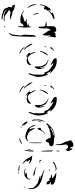

<svg xmlns="http://www.w3.org/2000/svg" viewBox="816 -1582 1068 2740"><g transform="rotate(90 1350.0 -212.0)"><path d="M384 -476 401 -481 406 -479Q407 -478 411 -478Q416 -478 425 -481Q436 -468 436 -449Q445 -454 448.5 -460Q452 -466 454 -468Q463 -471 469 -471Q477 -471 486 -468Q496 -471 500 -477Q503 -480 507 -476L508 -475Q513 -466 513 -456Q513 -447 510 -439Q502 -413 502 -376V-364Q497 -369 497 -376Q494 -386 487 -400Q483 -400 483 -393Q483 -388 485 -374Q487 -360 487 -351L486 -316L485 -309Q484 -307 480 -297Q476 -287 471 -287Q466 -292 460 -303.5Q454 -315 453 -321Q447 -331 439 -339Q425 -357 422 -364Q422 -371 417 -384Q412 -397 407 -401Q405 -398 399 -388Q393 -378 389 -374Q385 -359 385 -332Q387 -316 387 -306Q387 -293 384 -282V-264Q384 -255 380 -235Q377 -233 372.5 -230.5Q368 -228 364 -228Q363 -233 362 -241.5Q361 -250 361 -254L358 -287L357 -313Q344 -324 330.5 -327.5Q317 -331 304 -332Q291 -333 286 -333L291 -339Q295 -339 304 -341.5Q313 -344 318 -343Q323 -342 330 -343.5Q337 -345 342 -345Q351 -345 356 -341L355 -364Q353 -388 353 -404Q353 -449 363 -462Q369 -472 384 -476ZM43 -262Q50 -296 61.5 -325.5Q73 -355 88 -370Q95 -382 105 -394Q114 -402 135 -400Q125 -382 122 -373Q119 -364 125 -364Q132 -377 169 -415Q169 -417 167 -419Q165 -421 162 -420L161 -423Q161 -433 179 -438Q198 -447 217 -451Q229 -455 235 -455Q243 -455 248.5 -453Q254 -451 254 -448Q250 -446 247 -442.5Q244 -439 243 -438Q226 -433 196 -417Q190 -411 178 -404Q176 -403 166.5 -396.5Q157 -390 150 -379Q136 -365 124 -346.5Q112 -328 109 -308Q107 -306 103.5 -305Q100 -304 97 -304L90 -307Q88 -309 83 -312.5Q78 -316 79 -321Q70 -315 65.5 -304.5Q61 -294 58 -282.5Q55 -271 54 -267L55 -261V-260Q55 -256 52 -252.5Q49 -249 46 -249Q43 -249 43 -254Q42 -259 43 -262ZM169 -210Q169 -191 178 -172.5Q187 -154 200 -151Q189 -164 183.5 -189Q178 -214 178 -235Q169 -229 169 -210ZM54 -119Q66 -90 88 -73Q91 -71 93 -73Q95 -75 93 -78Q79 -92 65 -127Q52 -158 50 -185Q50 -190 46 -190Q44 -190 41.5 -188Q39 -186 39 -182Q40 -170 44 -152Q48 -134 54 -119ZM482 162Q489 154 491 138Q497 112 500.5 44Q504 -24 504 -102Q504 -163 503 -191Q497 -190 489.5 -178.5Q482 -167 481 -156Q477 -113 475 -30Q475 1 485 14Q486 16 486 24Q486 50 479 98.5Q472 147 464 168Q453 181 451 201Q462 194 469.5 180.5Q477 167 482 162ZM136 -14Q161 7 191 19Q221 31 251 32Q281 32 296 29L305 27Q311 26 315.5 21Q320 16 311 13Q325 -5 339 -7Q340 -8 341.5 -13.5Q343 -19 349 -20Q353 -17 354 -10Q355 -3 355 11Q355 25 355 31V48Q356 51 357.5 58.5Q359 66 361 69Q366 64 367 49.5Q368 35 368 32Q368 25 369.5 11.5Q371 -2 372 -7Q374 -21 374 -29Q374 -41 372 -59L370 -84V-94Q370 -110 365 -117L361 -119Q360 -119 359.5 -118Q359 -117 358 -117V-94Q343 -85 314 -80V-79Q314 -74 321 -74Q324 -74 327.5 -74.5Q331 -75 338 -74Q338 -74 342.5 -74Q347 -74 346 -71Q345 -69 339.5 -67.5Q334 -66 330 -64Q326 -62 317.5 -62.5Q309 -63 305 -63Q305 -58 298 -57Q276 -57 249 -61Q249 -57 259 -54L275 -50Q282 -45 285.5 -40.5Q289 -36 285 -28Q281 -26 269.5 -22Q258 -18 253 -16Q244 -16 232.5 -12.5Q221 -9 216 -3Q210 1 189 6Q182 5 166.5 -1.5Q151 -8 150 -13Q149 -15 143 -19.5Q137 -24 135 -24Q133 -24 133 -20.5Q133 -17 136 -14ZM184 149 182 148Q176 146 168.5 146.5Q161 147 158 147Q150 147 136 135Q121 125 118 124Q115 123 89 115Q59 109 43 108Q53 127 61 147Q62 150 74.5 153.5Q87 157 88 161Q75 187 78 199Q79 201 83.5 207Q88 213 90 216Q97 244 105 255.5Q113 267 137 276Q194 298 255 302Q256 301 256 299Q256 294 251.5 289.5Q247 285 243 286Q237 285 225 284Q213 283 205 281Q198 280 197 278.5Q196 277 196 276Q194 275 182 273Q167 270 155.5 263Q144 256 124 240Q120 237 117.5 233Q115 229 118 228Q122 231 129.5 235.5Q137 240 141 243Q154 253 174 259.5Q194 266 213 267Q255 270 273 269Q274 268 278 266Q282 264 283 263Q283 258 272 258H241Q232 258 220 256Q208 254 203 251Q197 245 187 237Q177 229 170 226Q165 224 154.5 216Q144 208 140 205L124 193Q124 190 129.5 185Q135 180 136 178Q141 177 151 174Q161 171 163 172Q211 180 229 180Q232 179 244 174.5Q256 170 259 167Q227 165 184 149ZM373 247Q364 249 359 251Q354 253 354 257Q354 259 359 266Q361 263 366.5 257.5Q372 252 373 247Z M1042 -100Q1038 -92 1027 -83L1025 -90Q1025 -100 1035 -128Q1046 -156 1045 -168L1043 -185V-188Q1043 -194 1044 -199.5Q1045 -205 1045 -211Q1046 -214 1046 -220V-253Q1046 -281 1042 -298Q1038 -315 1025 -315Q1020 -315 1014 -312Q1011 -316 1008.5 -324.5Q1006 -333 1005 -336Q999 -359 993 -366Q982 -380 942 -408.5Q902 -437 887 -437H880Q880 -433 889 -425.5Q898 -418 900 -415Q905 -408 906 -401Q905 -400 903 -400Q898 -400 892 -403.5Q886 -407 883 -412Q876 -417 858 -425Q836 -435 824.5 -444Q813 -453 813 -467Q813 -469 811 -472Q809 -475 810 -477Q815 -485 824.5 -486.5Q834 -488 851 -488Q888 -488 926 -472.5Q964 -457 991 -430L1009 -412L1018 -401Q1019 -400 1019 -398Q1019 -395 1016.5 -393Q1014 -391 1012 -393Q1002 -405 997 -408Q996 -407 996 -404Q996 -397 1001.5 -390.5Q1007 -384 1008 -383Q1012 -370 1021.5 -357.5Q1031 -345 1043 -338Q1042 -346 1035 -359V-360Q1035 -363 1039 -363Q1043 -363 1045 -359Q1055 -342 1061 -322Q1078 -273 1077 -221Q1077 -185 1053 -125Q1053 -124 1042 -100ZM666 -422Q649 -409 652 -400Q655 -398 658.5 -397Q662 -396 664 -397Q679 -403 678 -414Q682 -427 691 -432Q694 -433 697.5 -438Q701 -443 703 -445Q703 -450 701 -450Q684 -443 666 -422ZM857 -355Q879 -345 897 -322Q913 -302 924 -270Q929 -248 929 -217Q929 -200 928 -193Q927 -190 927 -185Q927 -175 933 -175Q941 -175 950 -188Q959 -201 965 -224Q967 -235 963 -257.5Q959 -280 953 -296L943 -321V-303L950 -255L946 -247Q937 -282 931.5 -297Q926 -312 912 -332Q889 -352 866.5 -359.5Q844 -367 838 -369L830 -366ZM715 -249Q724 -286 745 -314Q750 -325 757.5 -336Q765 -347 770 -352Q770 -359 771 -361Q770 -362 768 -361Q766 -360 765 -360Q744 -344 734 -328Q713 -286 709 -260Q707 -252 711 -249Q713 -247 715 -249ZM643 -317Q643 -329 649 -338Q650 -339 652 -337.5Q654 -336 654 -334Q651 -314 646 -307Q643 -310 643 -317ZM726 -191 727 -188 726 -181 727 -176Q728 -170 735 -159.5Q742 -149 744 -145Q755 -120 766 -106Q782 -87 799 -75H807Q864 -75 897 -115Q900 -119 904 -120.5Q908 -122 909 -123Q909 -108 906 -97Q903 -86 894 -77Q886 -69 871 -63.5Q856 -58 843 -58Q831 -58 826 -62Q820 -66 806 -65Q792 -64 789 -64Q769 -73 757 -85Q771 -64 791 -52Q792 -49 791 -48Q790 -47 787 -47Q783 -48 765 -62Q747 -76 739 -88Q738 -89 737 -91Q736 -93 735 -95Q734 -96 734 -99Q734 -103 737 -106Q740 -109 744 -108Q743 -114 744 -119Q720 -156 720 -179Q720 -184 722 -187.5Q724 -191 726 -191ZM621 -88Q631 -73 647 -55Q663 -37 676 -27Q684 -22 689 -23Q692 -25 691 -28Q658 -54 641 -90Q632 -101 624 -115Q616 -129 614 -135Q608 -138 606 -140Q604 -139 603.5 -137Q603 -135 604 -134Q609 -103 621 -88ZM655 -24Q655 -20 658 -15Q670 5 691 20Q712 35 734 43Q736 44 741 43.5Q746 43 750 44Q749 42 747 39.5Q745 37 742 36Q715 24 695.5 10Q676 -4 663 -25Q660 -26 656 -32Z M1593 -100Q1589 -92 1578 -83L1576 -90Q1576 -100 1586 -128Q1597 -156 1596 -168L1594 -185V-188Q1594 -194 1595 -199.5Q1596 -205 1596 -211Q1597 -214 1597 -220V-253Q1597 -281 1593 -298Q1589 -315 1576 -315Q1571 -315 1565 -312Q1562 -316 1559.5 -324.5Q1557 -333 1556 -336Q1550 -359 1544 -366Q1533 -380 1493 -408.5Q1453 -437 1438 -437H1431Q1431 -433 1440 -425.5Q1449 -418 1451 -415Q1456 -408 1457 -401Q1456 -400 1454 -400Q1449 -400 1443 -403.5Q1437 -407 1434 -412Q1427 -417 1409 -425Q1387 -435 1375.5 -444Q1364 -453 1364 -467Q1364 -469 1362 -472Q1360 -475 1361 -477Q1366 -485 1375.5 -486.5Q1385 -488 1402 -488Q1439 -488 1477 -472.5Q1515 -457 1542 -430L1560 -412L1569 -401Q1570 -400 1570 -398Q1570 -395 1567.5 -393Q1565 -391 1563 -393Q1553 -405 1548 -408Q1547 -407 1547 -404Q1547 -397 1552.5 -390.5Q1558 -384 1559 -383Q1563 -370 1572.5 -357.5Q1582 -345 1594 -338Q1593 -346 1586 -359V-360Q1586 -363 1590 -363Q1594 -363 1596 -359Q1606 -342 1612 -322Q1629 -273 1628 -221Q1628 -185 1604 -125Q1604 -124 1593 -100ZM1217 -422Q1200 -409 1203 -400Q1206 -398 1209.5 -397Q1213 -396 1215 -397Q1230 -403 1229 -414Q1233 -427 1242 -432Q1245 -433 1248.5 -438Q1252 -443 1254 -445Q1254 -450 1252 -450Q1235 -443 1217 -422ZM1408 -355Q1430 -345 1448 -322Q1464 -302 1475 -270Q1480 -248 1480 -217Q1480 -200 1479 -193Q1478 -190 1478 -185Q1478 -175 1484 -175Q1492 -175 1501 -188Q1510 -201 1516 -224Q1518 -235 1514 -257.5Q1510 -280 1504 -296L1494 -321V-303L1501 -255L1497 -247Q1488 -282 1482.5 -297Q1477 -312 1463 -332Q1440 -352 1417.5 -359.5Q1395 -367 1389 -369L1381 -366ZM1266 -249Q1275 -286 1296 -314Q1301 -325 1308.5 -336Q1316 -347 1321 -352Q1321 -359 1322 -361Q1321 -362 1319 -361Q1317 -360 1316 -360Q1295 -344 1285 -328Q1264 -286 1260 -260Q1258 -252 1262 -249Q1264 -247 1266 -249ZM1194 -317Q1194 -329 1200 -338Q1201 -339 1203 -337.5Q1205 -336 1205 -334Q1202 -314 1197 -307Q1194 -310 1194 -317ZM1277 -191 1278 -188 1277 -181 1278 -176Q1279 -170 1286 -159.5Q1293 -149 1295 -145Q1306 -120 1317 -106Q1333 -87 1350 -75H1358Q1415 -75 1448 -115Q1451 -119 1455 -120.5Q1459 -122 1460 -123Q1460 -108 1457 -97Q1454 -86 1445 -77Q1437 -69 1422 -63.5Q1407 -58 1394 -58Q1382 -58 1377 -62Q1371 -66 1357 -65Q1343 -64 1340 -64Q1320 -73 1308 -85Q1322 -64 1342 -52Q1343 -49 1342 -48Q1341 -47 1338 -47Q1334 -48 1316 -62Q1298 -76 1290 -88Q1289 -89 1288 -91Q1287 -93 1286 -95Q1285 -96 1285 -99Q1285 -103 1288 -106Q1291 -109 1295 -108Q1294 -114 1295 -119Q1271 -156 1271 -179Q1271 -184 1273 -187.5Q1275 -191 1277 -191ZM1172 -88Q1182 -73 1198 -55Q1214 -37 1227 -27Q1235 -22 1240 -23Q1243 -25 1242 -28Q1209 -54 1192 -90Q1183 -101 1175 -115Q1167 -129 1165 -135Q1159 -138 1157 -140Q1155 -139 1154.5 -137Q1154 -135 1155 -134Q1160 -103 1172 -88ZM1206 -24Q1206 -20 1209 -15Q1221 5 1242 20Q1263 35 1285 43Q1287 44 1292 43.5Q1297 43 1301 44Q1300 42 1298 39.5Q1296 37 1293 36Q1266 24 1246.5 10Q1227 -4 1214 -25Q1211 -26 1207 -32Z M2009 -712Q2015 -716 2029 -722Q2035 -724 2036 -724Q2040 -724 2043 -723Q2046 -722 2050 -722Q2052 -722 2058 -725Q2064 -728 2067 -724Q2072 -715 2075 -709Q2078 -703 2079 -696Q2079 -692 2081 -688Q2083 -684 2084 -682Q2089 -677 2098 -680L2097 -701V-707Q2097 -710 2102 -710Q2109 -710 2113 -704L2117 -698Q2128 -681 2132 -664Q2133 -663 2134 -656.5Q2135 -650 2135 -647Q2135 -639 2127 -628.5Q2119 -618 2118 -616Q2116 -616 2107.5 -627Q2099 -638 2097 -638Q2095 -646 2087.5 -647.5Q2080 -649 2074 -649Q2068 -649 2066 -649Q2063 -649 2056.5 -643Q2050 -637 2048 -635Q2042 -626 2042 -608Q2042 -601 2044 -593Q2051 -567 2051 -539Q2050 -535 2050 -520L2051 -475L2049 -470Q2047 -470 2044.5 -476.5Q2042 -483 2041 -485Q2039 -487 2039 -495L2036 -539Q2030 -561 2021 -576L2010 -597Q2010 -601 2004 -613.5Q1998 -626 1998 -630Q1996 -645 1992 -655Q1982 -675 1982 -684Q1982 -693 1988 -697Q1997 -705 2009 -712ZM2129 -515Q2129 -497 2133 -477Q2134 -475 2136 -475Q2140 -490 2140 -505Q2140 -515 2139 -520Q2135 -525 2130 -528Q2129 -524 2129 -515ZM1940 -402Q1886 -402 1871 -395Q1865 -389 1846 -387Q1832 -386 1822.5 -383Q1813 -380 1804 -371L1789 -367Q1770 -367 1767 -353Q1762 -348 1756.5 -344Q1751 -340 1746 -340Q1743 -340 1742 -343.5Q1741 -347 1741.5 -351Q1742 -355 1742 -357Q1760 -376 1781 -393Q1796 -419 1842 -438Q1888 -457 1930 -457Q1935 -457 1944 -453.5Q1953 -450 1958 -450L1998 -447Q2015 -445 2025.5 -443.5Q2036 -442 2038 -442Q2042 -442 2051 -435Q2060 -428 2064 -424Q2068 -419 2068 -406Q2068 -403 2063 -397Q2058 -391 2057 -388Q2049 -382 2041 -380Q2033 -378 2021 -378Q2017 -365 2010.5 -354.5Q2004 -344 2003 -341Q1999 -335 1990.5 -333Q1982 -331 1978 -330Q1977 -342 1964 -355Q1957 -362 1954.5 -367Q1952 -372 1954 -380Q1954 -388 1940 -402ZM1812 -398Q1836 -415 1858 -424.5Q1880 -434 1904 -434Q1904 -434 1914 -436Q1907 -445 1899 -444Q1876 -444 1852 -433.5Q1828 -423 1809 -409Q1807 -407 1804.5 -402Q1802 -397 1800 -395Q1802 -395 1805.5 -395.5Q1809 -396 1812 -398ZM2142 -280Q2142 -273 2138.5 -271.5Q2135 -270 2133 -275V-276Q2133 -290 2131 -320Q2128 -341 2128 -363Q2128 -372 2128.5 -385.5Q2129 -399 2128 -418L2126 -428Q2129 -432 2131 -432Q2133 -432 2136 -427Q2139 -422 2141 -422ZM1810 -260Q1813 -261 1819.5 -263.5Q1826 -266 1831 -266Q1836 -277 1856 -295Q1879 -315 1881 -317Q1883 -320 1886 -319.5Q1889 -319 1890 -318Q1889 -316 1884.5 -312Q1880 -308 1877 -306Q1872 -303 1864 -295Q1841 -269 1834 -236Q1832 -230 1827 -222.5Q1822 -215 1819 -209Q1813 -217 1809 -228.5Q1805 -240 1802 -247Q1804 -251 1806.5 -254.5Q1809 -258 1810 -260ZM1691 -140Q1694 -132 1704 -132Q1694 -180 1697 -226Q1698 -251 1709 -285Q1715 -305 1717 -315L1711 -312Q1698 -289 1696 -280Q1688 -260 1685 -232Q1686 -216 1686 -193Q1686 -177 1685 -169Q1686 -157 1691 -140ZM2014 -204Q2014 -137 2015 -104Q2016 -104 2018.5 -96Q2021 -88 2022 -87V-118L2023 -261Q2023 -267 2020 -271Q2016 -275 2015 -269Q2014 -250 2014 -204ZM1713 -232Q1713 -224 1719 -216Q1719 -238 1726 -264L1718 -262L1716 -258Q1714 -253 1714 -241Q1713 -237 1713 -232ZM1765 -174Q1768 -179 1770 -179Q1772 -179 1777 -168Q1783 -144 1802 -112Q1820 -90 1827 -99Q1818 -117 1814.5 -132Q1811 -147 1810 -150Q1809 -153 1809 -160Q1809 -173 1817 -176Q1826 -149 1837 -133L1839 -130Q1849 -104 1869 -89Q1882 -81 1894 -77Q1900 -75 1910 -70Q1920 -65 1927 -64Q1948 -64 1958 -65Q1966 -66 1978 -73Q1990 -80 1994 -82L1997 -83Q1987 -65 1979 -57Q1975 -53 1964 -48Q1953 -43 1944 -41Q1932 -38 1925 -38Q1917 -38 1890 -47L1869 -53Q1843 -59 1808 -84Q1806 -88 1792 -109Q1766 -145 1766 -166ZM2120 -31Q2120 -43 2122 -53Q2123 -62 2124 -69.5Q2125 -77 2126 -86Q2127 -95 2127 -105.5Q2127 -116 2127 -123V-137Q2127 -149 2129 -153Q2133 -156 2141 -156Q2142 -154 2142 -143Q2142 -122 2140 -106Q2136 -42 2120 -26ZM2116 -100Q2116 -86 2113 -75Q2113 -74 2111.5 -72.5Q2110 -71 2108 -69Q2107 -85 2108.5 -102.5Q2110 -120 2110 -126Q2113 -126 2114 -124Q2116 -110 2116 -100ZM1722 -43Q1732 -24 1743.5 -11Q1755 2 1774 10L1779 5Q1762 -9 1755 -18Q1759 -17 1773 -17Q1758 -32 1751 -40.5Q1744 -49 1737 -61Q1716 -68 1712 -68Q1712 -68 1711 -65.5Q1710 -63 1712 -60Q1714 -53 1722 -43ZM1956 46Q1978 46 1994.5 38.5Q2011 31 2029 16V6Q2001 25 1955 39ZM1789 27Q1796 25 1798 22.5Q1800 20 1799 15Q1799 15 1794 10Q1791 11 1789 15Z M2293 -441Q2293 -434 2295 -430Q2318 -448 2348 -463Q2358 -467 2383 -472L2405 -477L2400 -484Q2392 -487 2378 -485Q2339 -477 2309 -458Q2301 -453 2294 -446Q2293 -445 2293 -441ZM2566 -462Q2587 -456 2600 -446Q2613 -436 2615 -424L2616 -419L2612 -420L2613 -413Q2613 -406 2610 -400Q2592 -405 2577 -405Q2578 -402 2580.5 -398.5Q2583 -395 2584 -395Q2595 -391 2603 -384Q2610 -378 2610 -359.5Q2610 -341 2610 -338L2581 -347Q2575 -349 2572.5 -354Q2570 -359 2566 -360L2567 -362Q2567 -363 2563.5 -366.5Q2560 -370 2561 -372Q2564 -374 2564 -377Q2564 -381 2556 -383Q2550 -385 2548 -385Q2544 -385 2540 -382Q2536 -379 2533 -378Q2528 -383 2525 -389.5Q2522 -396 2521 -398Q2500 -408 2474 -408L2466 -412L2481 -417Q2491 -422 2499 -422Q2503 -422 2509 -420.5Q2515 -419 2519 -419Q2524 -419 2524 -422Q2524 -423 2521 -427Q2518 -431 2517 -433Q2512 -438 2502 -444.5Q2492 -451 2487 -455Q2483 -456 2474.5 -461Q2466 -466 2461 -468Q2458 -471 2453.5 -475Q2449 -479 2446 -482Q2503 -481 2566 -462ZM2403 -466Q2409 -466 2415 -469Q2421 -469 2421 -474L2416 -475Q2410 -475 2403.5 -472Q2397 -469 2395 -468Q2395 -467 2397.5 -466Q2400 -465 2403 -466ZM2423 -385Q2415 -389 2409 -389Q2402 -389 2398 -386Q2394 -385 2393.5 -384.5Q2393 -384 2394 -379Q2404 -379 2423 -385ZM2429 -303Q2448 -297 2475 -292Q2486 -289 2501 -285.5Q2516 -282 2536 -276Q2676 -233 2678 -124Q2679 -101 2674 -75Q2673 -77 2671.5 -83Q2670 -89 2669 -90Q2668 -95 2666 -101.5Q2664 -108 2664 -112Q2664 -117 2665 -119V-128Q2665 -134 2663.5 -142Q2662 -150 2660 -153Q2643 -179 2592 -217Q2588 -220 2579 -221.5Q2570 -223 2567 -224Q2564 -225 2552 -227.5Q2540 -230 2533 -236Q2530 -237 2512 -240Q2494 -243 2494 -249V-250Q2494 -254 2498 -254H2503L2532 -253L2536 -256L2499 -264Q2490 -266 2481.5 -270.5Q2473 -275 2474 -280Q2467 -282 2450 -286Q2433 -290 2421.5 -296.5Q2410 -303 2405 -313Q2413 -308 2429 -303ZM2285 -231Q2286 -231 2286 -235Q2286 -245 2282 -249Q2273 -263 2271 -265Q2265 -271 2259 -268Q2265 -247 2285 -231ZM2297 -255Q2301 -255 2306 -247Q2309 -244 2305 -238Q2303 -239 2299 -244.5Q2295 -250 2294 -254ZM2366 -191Q2382 -181 2417.5 -168.5Q2453 -156 2477 -152Q2487 -156 2487 -160Q2487 -164 2480 -167Q2468 -174 2455 -174L2416 -182Q2403 -182 2392 -186Q2381 -190 2364 -199ZM2310 -95Q2318 -95 2319 -99L2305 -108Q2282 -123 2270 -127Q2235 -137 2199 -139Q2211 -127 2221.5 -109.5Q2232 -92 2240 -76L2245 -66Q2264 -28 2324 6Q2322 1 2312.5 -9.5Q2303 -20 2301 -23Q2293 -33 2274 -48L2268 -60L2285 -56Q2286 -57 2286 -59Q2286 -65 2276 -82Q2272 -90 2268.5 -96Q2265 -102 2262 -107Q2272 -107 2278.5 -105Q2285 -103 2294 -98Q2301 -95 2310 -95ZM2407 -40Q2430 -33 2450 -33Q2468 -33 2472 -39Q2472 -40 2460 -41Q2448 -42 2445 -44Q2442 -46 2442 -49Q2442 -53 2448 -56.5Q2454 -60 2468 -60Q2531 -60 2532 -100Q2532 -105 2530 -115Q2532 -121 2536 -115Q2540 -103 2540 -94Q2540 -79 2527 -60Q2520 -53 2508 -42.5Q2496 -32 2491 -30Q2484 -28 2473.5 -27Q2463 -26 2455 -24H2445Q2436 -24 2423 -26.5Q2410 -29 2403 -30Q2400 -32 2391.5 -36Q2383 -40 2385 -42Q2396 -39 2407 -40ZM2654 -31Q2654 -35 2651 -35Q2648 -35 2645 -29.5Q2642 -24 2640 -14Q2654 -25 2654 -31ZM2404 60Q2395 60 2377 56Q2352 52 2340 46Q2335 45 2333 43Q2331 41 2335 40L2379 45L2397 47Q2409 47 2423 52Q2420 60 2404 60ZM2441 62Q2440 61 2439.5 58.5Q2439 56 2440 55Q2444 51 2448 51Q2453 51 2456 54Q2457 55 2457.5 57.5Q2458 60 2457 61Q2445 64 2441 62Z"/></g></svg>

Font: BM Euljiro oraeorae
Style: Regular
Weight: 400
Designer: Bongjin Kim; Bomjun Kim; Myungsoo Han; Hyesun Chae; Mikyoung Jeong; Wujin Sim; Minjae Kang; Suwha Jang;
Foundry: Sandoll Inc.
Version: Version 1.000;hotconv 1.0.109;makeexe 2.5.65596